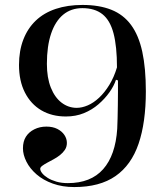

<svg xmlns="http://www.w3.org/2000/svg" viewBox="-20 -743 673 778"><path d="M281 15Q233 15 194 1Q155 -13 128 -36.5Q101 -60 87 -88Q73 -116 73 -142Q73 -170 85 -189Q97 -208 119 -219Q141 -230 168 -230Q194 -230 212.5 -220.5Q231 -211 241 -196Q251 -181 251 -164Q251 -148 243 -136Q235 -124 223 -114.5Q211 -105 197 -97.5Q183 -90 171 -83.5Q159 -77 151 -71Q143 -65 143 -59Q143 -51 151 -41Q159 -31 173.5 -22Q188 -13 208.5 -7Q229 -1 255 -1Q348 -1 398 -57.5Q448 -114 455 -221Q456 -239 456.5 -264Q457 -289 457.5 -316.5Q458 -344 458 -370.5Q458 -397 458 -417L450 -420Q442 -395 423.5 -369Q405 -343 379 -320.5Q353 -298 320 -284.5Q287 -271 247 -271Q190 -271 147.5 -296Q105 -321 81 -368Q57 -415 57 -480Q57 -537 74.5 -582.5Q92 -628 125 -659.5Q158 -691 206 -707Q254 -723 314 -723Q382 -723 431 -703.5Q480 -684 511 -642Q542 -600 556.5 -533.5Q571 -467 571 -373Q571 -247 541.5 -160.5Q512 -74 448 -29.5Q384 15 281 15ZM291 -306Q312 -306 335.5 -316Q359 -326 381.5 -347Q404 -368 423 -399Q442 -430 454 -470Q454 -555 440 -608Q426 -661 395 -685.5Q364 -710 314 -710Q268 -710 236 -683.5Q204 -657 187 -606.5Q170 -556 170 -484Q170 -428 186 -388Q202 -348 229.5 -327Q257 -306 291 -306Z"/></svg>

Font: Kalnia
Style: Regular
Weight: 400
Designer: Frida Medrano
Foundry: Frida Medrano
Version: Version 1.105